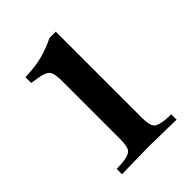

<svg xmlns="http://www.w3.org/2000/svg" viewBox="-135 -829 537 537"><g transform="rotate(-45 133.0 -560.5)"><path d="M30 -354V-375L52 -376Q77 -378 86.5 -386.5Q96 -395 96 -427V-658Q96 -690 86.5 -698.5Q77 -707 56 -710L31 -714V-737Q71 -738 99.5 -745.5Q128 -753 156 -767H181V-427Q181 -395 190.5 -386.5Q200 -378 226 -376L246 -375V-354L139 -356Z"/></g></svg>

Font: Baskervville Medium
Style: Regular
Weight: 500
Version: Version 1.100